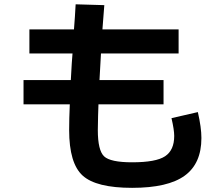

<svg xmlns="http://www.w3.org/2000/svg" viewBox="-20 -817 1040 896"><path d="M333 -796.9 466.8 -793Q461.9 -727.5 458 -679.7H813.5V-567.4H451.2Q449.2 -537.1 444.3 -443.4H743.2V-330.1H439.5Q437.5 -284.2 436.5 -210Q436.5 -115.2 465.8 -87.4Q495.1 -59.6 596.7 -59.6Q708 -59.6 750.5 -87.9Q793 -116.2 793 -182.6Q793 -210.9 780.3 -265.6L903.3 -293.9Q919.9 -221.7 919.9 -172.9Q919.9 -53.7 841.8 2.9Q763.7 59.6 596.7 59.6Q428.7 59.6 365.7 2.4Q302.7 -54.7 302.7 -210Q302.7 -260.7 305.7 -330.1H89.8V-443.4H310.5Q315.4 -537.1 318.4 -567.4H117.2V-679.7H325.2Q327.1 -699.2 329.6 -739.7Q332 -780.3 333 -796.9Z"/></svg>

Font: Mgen+ 1c bold
Style: Bold
Weight: 700
Designer: [Source Han Sans]
Ryoko NISHIZUKA  (kana & ideographs); Paul D. Hunt (Latin, Greek & Cyrillic); Wenlong ZHANG  (bopomofo
Version: Version 1.059.20150602